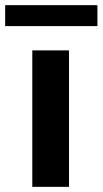

<svg xmlns="http://www.w3.org/2000/svg" viewBox="-60 -723 397 743"><path d="M207 0V-528H65V0ZM317 -622V-703H-40V-622Z"/></svg>

Font: Asimov
Style: Regular
Weight: 500
Designer: Google
Version: Version 2.000980; 2014